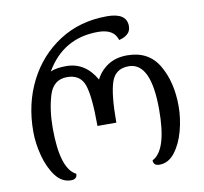

<svg xmlns="http://www.w3.org/2000/svg" viewBox="-83 -842 1000 942"><g transform="rotate(-10 417.0 -371.0)"><path d="M197 10Q227 10 227 -17Q152 -54 152 -257Q152 -348 174 -420Q196 -492 264 -492Q330 -492 350 -435Q370 -378 370 -230H464Q464 -370 484.5 -431Q505 -492 571 -492Q682 -492 682 -257Q682 -54 607 -17Q607 10 637 10Q682 10 714 -31.5Q746 -73 762.5 -134.5Q779 -196 779 -257Q779 -377 729.5 -461.5Q680 -546 573 -546Q517 -546 477.5 -520.5Q438 -495 417 -453Q364 -546 269 -546Q220 -546 191 -533Q279 -684 452 -684Q532 -684 548 -627Q573 -632 590 -646.5Q607 -661 607 -686Q607 -752 509 -752Q374 -752 271.5 -686Q169 -620 112 -508Q55 -396 55 -257Q55 -198 71.5 -136Q88 -74 119.5 -32Q151 10 197 10Z"/></g></svg>

Font: Noto Serif Georgian
Style: Regular
Weight: 400
Designer: Monotype Design Team
Foundry: Monotype Imaging Inc.
Version: Version 1.901